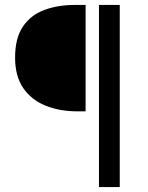

<svg xmlns="http://www.w3.org/2000/svg" viewBox="-20 -676 600 776"><path d="M380 80V-656H464V80ZM293 -226Q221 -226 164 -249Q107 -272 74 -320Q41 -368 41 -443Q41 -522 72.5 -568.5Q104 -615 158.5 -635.5Q213 -656 282 -656H326V-226Z"/></svg>

Font: Mada
Style: Regular
Weight: 400
Designer: Khaled Hosny
Version: Version 1.5